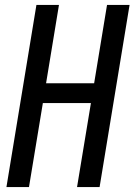

<svg xmlns="http://www.w3.org/2000/svg" viewBox="-20 -755 543 775"><path d="M6 0 127 -735H218L166 -419H360L412 -735H503L382 0H291L347 -339H153L97 0Z"/></svg>

Font: Iosevka Term Curly Medium
Style: Italic
Weight: 500
Italic angle: -9°
Designer: Belleve Invis
Foundry: Belleve Invis
Version: Version 32.3.0